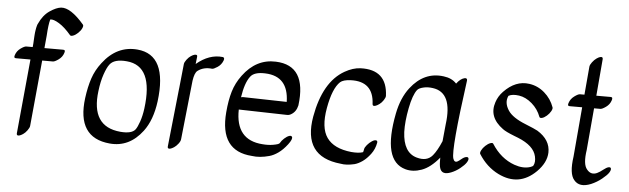

<svg xmlns="http://www.w3.org/2000/svg" viewBox="-49 -934 3793 1158"><g transform="rotate(5 1847.0 -355.0)"><path d="M347 -592Q309 -637 274 -658.5Q239 -680 220 -676Q211 -646 207 -576L200 -501Q257 -501 314 -501Q329 -501 322 -482Q314 -457 291.5 -441Q269 -425 258 -425Q225 -425 193 -425L155 -26Q154 -15 142 1.5Q130 18 117 26.5Q104 35 96 37Q78 42 79 26L122 -425Q78 -425 34 -425Q19 -425 26 -444Q34 -469 56.5 -485Q79 -501 90 -501H129L131 -524Q131 -527 132 -542Q133 -557 133 -560Q133 -563 134 -575.5Q135 -588 135.5 -591.5Q136 -595 137.5 -605Q139 -615 140 -619Q141 -623 143 -631Q145 -639 148 -644Q172 -697 211 -723.5Q250 -750 279 -753Q337 -758 419 -662Q424 -656 417.5 -641Q411 -626 396 -611.5Q381 -597 366.5 -591.5Q352 -586 347 -592Z M760 -541Q944 -525 908 -240Q893 -126 841 -57Q761 49 642 38Q440 20 471 -222Q480 -291 497.5 -343Q515 -395 550 -440Q635 -552 760 -541ZM702 -465Q626 -472 599 -436Q584 -417 569 -373.5Q554 -330 547 -272Q519 -54 700 -38Q769 -32 791 -61Q802 -76 814 -110.5Q826 -145 832 -190Q866 -451 702 -465Z M1106 -540Q1124 -544 1122 -529L1117 -485Q1194 -550 1276 -541Q1290 -539 1283 -520Q1273 -494 1250 -479Q1227 -464 1218 -465Q1167 -471 1131 -444Q1114 -431 1107 -383L1069 -25Q1068 -13 1056 2.5Q1044 18 1031 26.5Q1018 35 1009 37Q991 41 993 25L1030 -325Q1030 -327 1031 -333L1046 -478Q1047 -489 1059 -505Q1071 -521 1084 -529.5Q1097 -538 1106 -540Z M1400 -234Q1396 -49 1561 -38Q1596 -35 1624 -40Q1660 -46 1664 -54Q1672 -69 1687.5 -83Q1703 -97 1716 -101.5Q1729 -106 1734 -98Q1741 -85 1715 -51Q1689 -17 1661.5 2.5Q1634 22 1608 29Q1550 45 1503 38Q1306 25 1326 -211Q1332 -284 1348 -337.5Q1364 -391 1399 -438Q1479 -546 1598 -541Q1787 -534 1756 -290Q1747 -250 1716 -233Q1704 -226 1690 -227ZM1407 -309Q1414 -311 1418 -311L1684 -305Q1681 -460 1541 -465Q1473 -468 1450 -436Q1420 -396 1407 -309Z M2249 -107Q2242 -68 2219 -37.5Q2196 -7 2171.5 10Q2147 27 2125 33Q2075 45 2040 38Q1808 15 1851 -231Q1889 -444 2015 -516Q2064 -544 2110 -546Q2271 -552 2277 -393Q2277 -383 2266.5 -367Q2256 -351 2243 -341.5Q2230 -332 2221 -329Q2202 -322 2201 -337Q2195 -475 2056 -469Q2012 -467 1994 -451Q1950 -410 1928.5 -289.5Q1907 -169 1949.5 -109Q1992 -49 2098 -38Q2143 -34 2169 -43Q2172 -50 2173.5 -61Q2175 -72 2188 -87.5Q2201 -103 2216.5 -113Q2232 -123 2241.5 -121Q2251 -119 2249 -107Z M2709 32Q2654 54 2641 12Q2635 -5 2636 -51Q2584 12 2531 31Q2478 50 2432 37Q2289 -3 2346 -293Q2365 -389 2413 -451Q2495 -557 2614 -541Q2664 -535 2692 -504Q2715 -535 2740 -541Q2748 -543 2752.5 -539.5Q2757 -536 2756 -528Q2698 -105 2715 -52Q2723 -28 2741 -37Q2749 -41 2764 -53.5Q2779 -66 2791.5 -68Q2804 -70 2806 -60.5Q2808 -51 2797.5 -35Q2787 -19 2762 1Q2737 21 2709 32ZM2641 -151Q2648 -231 2651 -253Q2677 -449 2554 -465Q2524 -469 2502 -464Q2472 -458 2461 -445Q2436 -413 2420 -331Q2404 -249 2406 -186Q2412 -62 2494 -39Q2557 -21 2591 -62Q2616 -92 2641 -151Z M3210 -348Q3193 -394 3155.5 -426.5Q3118 -459 3077 -465Q3036 -471 3013 -458Q2993 -416 3024 -369Q3051 -328 3132 -296Q3187 -274 3205 -264Q3285 -215 3283 -138Q3281 -77 3225 -21Q3123 80 2994 17Q2921 -19 2874 -94Q2870 -101 2877.5 -116Q2885 -131 2900 -145Q2915 -159 2929 -164Q2943 -169 2947 -162Q3001 -77 3085 -47Q3139 -28 3182 -42Q3196 -47 3199 -51Q3212 -73 3204 -108Q3190 -172 3093 -211Q3089 -213 3070 -220Q3016 -241 2998 -255Q2907 -321 2938 -413Q2950 -450 2978 -479Q3049 -553 3132 -541Q3184 -534 3225 -498.5Q3266 -463 3284 -412Q3287 -404 3278.5 -388.5Q3270 -373 3254.5 -359.5Q3239 -346 3226 -343Q3213 -340 3210 -348Z M3556 28Q3487 56 3453 14Q3421 -23 3436 -127L3462 -428H3386Q3371 -428 3378 -447Q3386 -472 3408.5 -488.5Q3431 -505 3442 -505H3469L3484 -676Q3485 -687 3497 -703Q3509 -719 3522 -728Q3535 -737 3543 -739Q3561 -744 3560 -728L3541 -505Q3585 -505 3628 -505Q3643 -505 3636 -485Q3628 -460 3605.5 -444Q3583 -428 3572 -428H3534L3512 -178Q3512 -177 3512 -176Q3498 -86 3525 -56Q3550 -25 3586 -41Q3603 -49 3621.5 -64Q3640 -79 3652.5 -81.5Q3665 -84 3667 -74.5Q3669 -65 3659 -49.5Q3649 -34 3620 -10.5Q3591 13 3556 28Z"/></g></svg>

Font: Kavivanar
Style: Regular
Weight: 400
Designer: Tharique Azeez
Foundry: Tharique Azeez
Version: Version 1.88